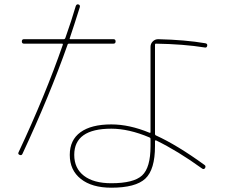

<svg xmlns="http://www.w3.org/2000/svg" viewBox="-20 -830 1040 880"><path d="M669.9 -194.3Q669.9 -198.2 665 -200.2Q570.3 -240.2 490.2 -240.2Q320.3 -240.2 320.3 -120.1Q320.3 -58.6 364.7 -24.4Q409.2 9.8 490.2 9.8Q592.8 9.8 631.3 -25.9Q669.9 -61.5 669.9 -160.2ZM299.8 -120.1Q299.8 -188.5 349.1 -224.1Q398.4 -259.8 490.2 -259.8Q573.2 -259.8 665 -221.7Q669.9 -219.7 669.9 -224.6V-615.2Q669.9 -629.9 680.2 -640.1Q690.4 -650.4 705.1 -650.4Q828.1 -647.5 920.9 -631.8Q931.6 -629.9 929.7 -620.1Q927.7 -610.4 918.9 -612.3Q822.3 -627.9 694.3 -629.9Q690.4 -629.9 690.4 -625V-216.8Q690.4 -210.9 695.3 -209Q792 -165 917 -74.2Q924.8 -69.3 919.9 -59.6Q914.1 -51.8 906.2 -57.6Q793.9 -138.7 695.3 -186.5Q694.3 -187.5 692.4 -186.5Q690.4 -185.5 690.4 -184.6V-160.2Q690.4 -52.7 646 -11.2Q601.6 30.3 490.2 30.3Q401.4 30.3 350.6 -9.8Q299.8 -49.8 299.8 -120.1ZM65.4 -132.8Q188.5 -395.5 267.6 -624Q269.5 -629.9 264.6 -629.9H89.8Q80.1 -629.9 80.1 -640.1Q80.1 -650.4 89.8 -650.4H272.5Q277.3 -650.4 279.3 -655.3Q308.6 -738.3 327.1 -801.8Q331.1 -812.5 339.8 -809.6Q348.6 -806.6 345.7 -796.9Q319.3 -712.9 299.8 -655.3Q297.9 -650.4 302.7 -650.4H500Q509.8 -650.4 509.8 -640.1Q509.8 -629.9 500 -629.9H295.9Q291 -629.9 290 -626Q207 -390.6 83 -125Q79.1 -116.2 69.8 -120.1Q60.5 -124 65.4 -132.8Z"/></svg>

Font: Rounded Mgen+ 1mn thin
Style: Regular
Weight: 100
Designer: [Source Han Sans]
Ryoko NISHIZUKA  (kana & ideographs); Paul D. Hunt (Latin, Greek & Cyrillic); Wenlong ZHANG  (bopomofo
Version: Version 1.059.20150602